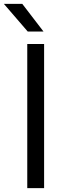

<svg xmlns="http://www.w3.org/2000/svg" viewBox="-43 -966 344 986"><path d="M97 0V-740H183.5V0ZM99.5 -804 -23 -946H71.5L180.5 -804Z"/></svg>

Font: Encode Sans Expanded Expanded
Style: Regular
Weight: 400
Width: 7
Designer: Multiple Designers
Foundry: Impallari Type
Version: Version 3.000; ttfautohint (v1.8.3) -l 8 -r 50 -G 200 -x 14 